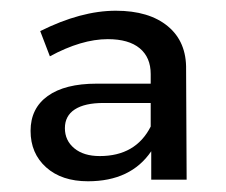

<svg xmlns="http://www.w3.org/2000/svg" viewBox="-20 -793 422 358"><path d="M262 -458V-511Q224 -455 144 -455Q95 -455 66 -481Q37 -507 37 -549Q37 -591 69 -614Q101 -637 160 -637H261V-655Q261 -686 240.5 -703Q220 -720 181 -720Q132 -720 73 -688L55 -735Q131 -773 196 -773Q258 -773 293 -744Q328 -715 327 -663L328 -458ZM261 -557V-601H173Q138 -601 119.5 -589Q101 -577 101 -554Q101 -531 118.5 -516.5Q136 -502 166 -502Q233 -502 261 -557Z"/></svg>

Font: Gontserrat
Style: Regular
Weight: 400
Designer: Julieta Ulanovsky
Foundry: Julieta Ulanovsky
Version: Version 6.001